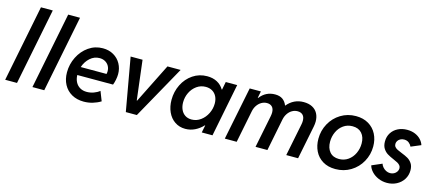

<svg xmlns="http://www.w3.org/2000/svg" viewBox="-54 -1283 4124 1822"><g transform="rotate(15 2007.5 -372.0)"><path d="M173.8 -752H290L140.1 0H23.9Z M441.4 -752H557.6L407.7 0H291.5Z M571.8 -220.7Q571.8 -300.3 607.2 -371.3Q642.6 -442.4 704.6 -485.6Q766.6 -528.8 843.3 -528.8Q903.3 -528.8 949.2 -502.2Q995.1 -475.6 1020.3 -429.7Q1045.4 -383.8 1045.4 -328.6Q1045.4 -302.7 1039.3 -272.5Q1033.2 -242.2 1024.4 -220.7H672.9Q674.3 -181.6 689.7 -151.9Q705.1 -122.1 733.4 -105.5Q761.7 -88.9 800.3 -88.9Q834.5 -88.9 867.9 -100.8Q901.4 -112.8 924.8 -132.3L961.4 -39.1Q925.8 -17.1 883.3 -4.6Q840.8 7.8 796.4 7.8Q728.5 7.8 677.7 -21Q627 -49.8 599.4 -101.6Q571.8 -153.3 571.8 -220.7ZM938.5 -302.2Q941.9 -315.9 941.9 -329.6Q941.9 -358.4 928.7 -381.3Q915.5 -404.3 891.8 -417.5Q868.2 -430.7 837.4 -430.7Q785.2 -430.7 744.6 -394.5Q704.1 -358.4 685.1 -302.2Z M1116.7 -521H1233.9L1280.8 -132.8H1284.7L1478.5 -521H1607.9L1317.4 0H1209Z M1597.7 -225.6Q1597.7 -305.7 1632.1 -375.2Q1666.5 -444.8 1728.5 -486.8Q1790.5 -528.8 1868.7 -528.8Q1924.8 -528.8 1966.6 -506.3Q2008.3 -483.9 2032.2 -442.9H2036.1L2051.3 -521H2163.6L2060.5 0H1955.1L1969.7 -73.2H1966.8Q1931.6 -35.2 1887.5 -13.7Q1843.3 7.8 1793.9 7.8Q1735.4 7.8 1690.7 -22.5Q1646 -52.7 1621.8 -106Q1597.7 -159.2 1597.7 -225.6ZM2003.4 -295.9Q2003.4 -335.4 1988.5 -365.2Q1973.6 -395 1946 -411.4Q1918.5 -427.7 1881.3 -427.7Q1832 -427.7 1793 -399.9Q1753.9 -372.1 1731.9 -326.9Q1710 -281.7 1710 -231Q1710 -191.4 1723.9 -160.2Q1737.8 -128.9 1764.4 -111.1Q1791 -93.3 1828.6 -93.3Q1877.4 -93.3 1917.5 -122.6Q1957.5 -151.9 1980.5 -198.7Q2003.4 -245.6 2003.4 -295.9Z M2286.6 -521H2396.5L2383.3 -455.1H2387.7Q2444.3 -528.8 2535.6 -528.8Q2581.1 -528.8 2609.4 -508.8Q2637.7 -488.8 2652.8 -450.7H2653.8Q2718.3 -528.8 2816.4 -528.8Q2865.7 -528.8 2900.9 -510.5Q2936 -492.2 2954.3 -458.3Q2972.7 -424.3 2972.7 -378.9Q2972.7 -356.4 2967.3 -328.6L2901.4 0H2785.2L2849.1 -317.9Q2853 -335.4 2853 -354.5Q2853 -391.6 2834.5 -410.6Q2815.9 -429.7 2782.7 -429.7Q2754.4 -429.7 2729.5 -415.5Q2704.6 -401.4 2687.3 -375.7Q2669.9 -350.1 2663.1 -316.9L2600.1 0H2483.4L2547.4 -318.4Q2551.3 -339.4 2551.3 -354.5Q2551.3 -391.1 2533 -410.4Q2514.6 -429.7 2481.9 -429.7Q2453.6 -429.7 2428.5 -415.3Q2403.3 -400.9 2385.5 -374.8Q2367.7 -348.6 2361.3 -314.9L2298.3 0H2181.6Z M3039.6 -228.5Q3039.6 -309.6 3077.4 -378.4Q3115.2 -447.3 3181.6 -488Q3248 -528.8 3330.6 -528.8Q3401.9 -528.8 3454.1 -497.8Q3506.3 -466.8 3533.9 -413.1Q3561.5 -359.4 3561.5 -292Q3561.5 -211.4 3523.4 -142.6Q3485.4 -73.7 3418.2 -33Q3351.1 7.8 3268.1 7.8Q3195.3 7.8 3143.6 -23.7Q3091.8 -55.2 3065.7 -108.9Q3039.6 -162.6 3039.6 -228.5ZM3447.8 -290.5Q3447.8 -353 3415.3 -390.1Q3382.8 -427.2 3323.7 -427.2Q3272.9 -427.2 3234.4 -399.9Q3195.8 -372.6 3174.8 -327.4Q3153.8 -282.2 3153.8 -231.4Q3153.8 -168.5 3185.8 -130.9Q3217.8 -93.3 3276.9 -93.3Q3327.1 -93.3 3366.2 -120.8Q3405.3 -148.4 3426.5 -193.8Q3447.8 -239.3 3447.8 -290.5Z M3589.4 -114.7 3689 -157.7Q3694.3 -140.1 3708 -124.3Q3721.7 -108.4 3740.7 -98.9Q3759.8 -89.4 3780.3 -89.4Q3800.8 -89.4 3817.9 -98.4Q3835 -107.4 3845.2 -122.8Q3855.5 -138.2 3855.5 -155.8Q3855.5 -172.4 3845.5 -184.6Q3835.4 -196.8 3820.3 -205.1Q3805.2 -213.4 3778.8 -224.6Q3740.7 -240.7 3716.1 -255.9Q3691.4 -271 3673.8 -298.3Q3656.2 -325.7 3656.2 -367.7Q3656.2 -415.5 3679.4 -452.1Q3702.6 -488.8 3742.9 -508.8Q3783.2 -528.8 3833.5 -528.8Q3877 -528.8 3911.6 -514.2Q3946.3 -499.5 3968.5 -475.3Q3990.7 -451.2 3999.5 -422.9L3903.3 -382.3Q3893.6 -403.3 3875 -417.7Q3856.4 -432.1 3828.6 -432.1Q3808.1 -432.1 3791.7 -423.3Q3775.4 -414.6 3766.6 -400.4Q3757.8 -386.2 3757.8 -370.1Q3757.8 -353 3768.1 -341.1Q3778.3 -329.1 3793.7 -321.5Q3809.1 -314 3836.9 -302.7Q3876 -287.6 3900.9 -273.2Q3925.8 -258.8 3943.6 -232.4Q3961.4 -206.1 3961.4 -164.6Q3961.4 -115.7 3936.8 -76.4Q3912.1 -37.1 3869.4 -14.6Q3826.7 7.8 3774.9 7.8Q3730 7.8 3690.7 -9Q3651.4 -25.9 3624.8 -54Q3598.1 -82 3589.4 -114.7Z"/></g></svg>

Font: Reddit Sans Chocolate SemiBold
Style: Italic
Weight: 600
Italic angle: -11.25°
Designer: Stephen Hutchings
Version: Version 1.013